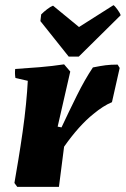

<svg xmlns="http://www.w3.org/2000/svg" viewBox="-20 -726 489 746"><path d="M47 0 36 -15Q43 -55 51.5 -106.5Q60 -158 68 -214Q76 -270 81 -321.5Q86 -373 88 -412L40 -423Q37 -440 39 -458Q86 -461 134.5 -465Q183 -469 229 -476L253 -448L204 -234L219 -231Q247 -291 278.5 -354.5Q310 -418 341 -464Q371 -470 390.5 -472.5Q410 -475 437 -475L445 -462L415 -329Q398 -322 380 -310.5Q362 -299 344 -284Q315 -261 286 -228.5Q257 -196 229 -156L209 0ZM247 -506 137 -644 140 -670Q151 -681 163.5 -690.5Q176 -700 186 -704L287 -621L421 -706Q427 -702 437 -688Q447 -674 449 -667L286 -506Z"/></svg>

Font: Albura ExtraBold
Style: Italic
Weight: 758
Italic angle: -7°
Designer: Mercedes Jáuregui
Foundry: Omnibus-Type Team
Version: Version 1.000; ttfautohint (v1.8.3)